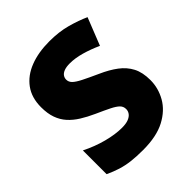

<svg xmlns="http://www.w3.org/2000/svg" viewBox="-203 -849 984 984"><g transform="rotate(-45 288.5 -357.0)"><path d="M544 -217Q544 -159 514.5 -107Q485 -55 423.5 -22.5Q362 10 264 10Q215 10 178.5 5.5Q142 1 110 -9Q78 -19 44 -35V-207Q102 -178 161 -162.5Q220 -147 268 -147Q297 -147 315 -154Q333 -161 342 -173Q351 -185 351 -200Q351 -219 338 -232Q325 -245 297 -259Q269 -273 222 -294Q182 -312 150 -332Q118 -352 95.5 -377Q73 -402 61 -435.5Q49 -469 49 -515Q49 -584 83 -630.5Q117 -677 177.5 -700.5Q238 -724 318 -724Q388 -724 444 -708.5Q500 -693 544 -673L485 -524Q439 -545 394.5 -557.5Q350 -570 312 -570Q287 -570 271 -564Q255 -558 247.5 -547.5Q240 -537 240 -524Q240 -507 253 -494Q266 -481 296.5 -465.5Q327 -450 380 -426Q432 -403 468.5 -375.5Q505 -348 524.5 -310.5Q544 -273 544 -217Z"/></g></svg>

Font: Noto Sans Hebrew Black
Style: Regular
Weight: 900
Designer: Monotype Design Team
Foundry: Monotype Imaging Inc.
Version: Version 2.003